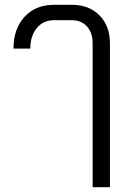

<svg xmlns="http://www.w3.org/2000/svg" viewBox="-20 -578 557 798"><path d="M365 -398Q365 -442 341.5 -468Q318 -494 279 -494H204Q160 -494 133 -461.5Q106 -429 106 -376H36Q36 -458 82 -508Q128 -558 204 -558H279Q350 -558 393.5 -514Q437 -470 437 -398V200H365Z"/></svg>

Font: Bai Jamjuree
Style: Regular
Weight: 400
Designer: Katatrad Aksorn Co.,Ltd.
Foundry: Cadson Demak Co.,Ltd.
Version: Version 1.000; ttfautohint (v1.6)